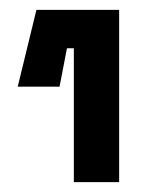

<svg xmlns="http://www.w3.org/2000/svg" viewBox="-20 -720 302 390"><path d="M130 -350H222V-700H54L16 -544H101L116 -622H130Z"/></svg>

Font: Meta Space
Style: Bold
Weight: 700
Designer: Meta Pool / Florian Karsten
Foundry: Meta Pool / Florian Karsten
Version: Version 2.000;Glyphs 3.1.1 (3137)